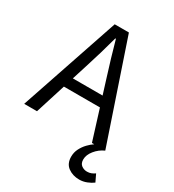

<svg xmlns="http://www.w3.org/2000/svg" viewBox="-207 -771 998 1104"><g transform="rotate(30 292.0 -218.5)"><path d="M493.9 219.2Q450.2 219.2 419.2 196.4Q388.2 173.7 388.2 127.3Q388.2 99.1 400.6 74.5Q413.1 50 431.4 30.9Q449.8 11.8 467.7 0H452.4L338 -366.6Q320.3 -421.8 304.2 -476.5Q288.1 -531.1 272.3 -587.7H268.3Q253.2 -531.1 237.1 -476.5Q221 -421.8 203.3 -366.6L87.6 0H2.6L224.7 -656.3H318.9L540.9 0Q505.2 15.8 480.9 46.1Q456.5 76.4 456.5 106.9Q456.5 133.1 472.7 145.2Q489 157.3 509.9 157.3Q525 157.3 537.5 152.3Q549.9 147.3 560.7 139.5L583.6 187.5Q567.9 199.7 543.7 209.4Q519.5 219.2 493.9 219.2ZM119.4 -199.9V-266.6H422.2V-199.9Z"/></g></svg>

Font: Source Sans 3
Style: Regular
Weight: 200
Designer: Paul D. Hunt
Foundry: Adobe
Version: Version 3.046;hotconv 1.0.118;makeotfexe 2.5.65603